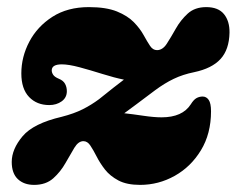

<svg xmlns="http://www.w3.org/2000/svg" viewBox="-20 -505 666 540"><path d="M573.5 -192Q573.5 -129 545.2 -82.5Q517 -36 471.5 -10.5Q426 15 374 15Q336.5 15 313 2.5Q289.5 -10 275.2 -28.2Q261 -46.5 251.8 -64.8Q242.5 -83 234.2 -95.5Q226 -108 214.5 -108Q200.5 -108 189.2 -89.5Q178 -71 164.2 -46.5Q150.5 -22 129.8 -3.5Q109 15 76 15Q47.5 15 30.2 -1.2Q13 -17.5 13 -49.5Q13 -85.5 43.5 -121.8Q74 -158 153.5 -176.5Q188.5 -185.5 212.8 -197.8Q237 -210 258.5 -226Q280.5 -244 298 -257.5Q315.5 -271 328.5 -281Q301.5 -286.5 268 -297Q234.5 -307.5 203.8 -315.8Q173 -324 154 -324Q125.5 -324 125.5 -307Q125.5 -301 129.5 -294.8Q133.5 -288.5 145.5 -283.5Q158 -278.5 163 -269.2Q168 -260 168 -248.5Q168 -230.5 153.5 -220Q139 -209.5 118.5 -209.5Q83.5 -209.5 61.8 -232.2Q40 -255 40 -298.5Q40 -345 62.5 -387.8Q85 -430.5 127.5 -457.8Q170 -485 230 -485Q278.5 -485 308.8 -472.8Q339 -460.5 356.5 -442.5Q374 -424.5 384 -406.2Q394 -388 402 -376Q410 -364 421.5 -364Q437.5 -364 449.2 -382.2Q461 -400.5 474.5 -424.5Q488 -448.5 508 -466.8Q528 -485 560 -485Q594 -485 610 -465.2Q626 -445.5 625.5 -413Q624.5 -365.5 600.2 -339Q576 -312.5 526 -302Q494 -295.5 468.5 -283.2Q443 -271 416 -251Q385 -227.5 364 -212Q343 -196.5 329.5 -186.5Q352.5 -184 382.8 -179.5Q413 -175 434.5 -175Q493 -175 516.5 -211.5Q524.5 -224.5 532.5 -229Q540.5 -233.5 550 -233.5Q560.5 -233.5 567 -224Q573.5 -214.5 573.5 -192Z"/></svg>

Font: Fraunces 9pt Soft Black
Style: Italic
Weight: 900
Italic angle: -16°
Version: Version 1.000;[b76b70a41]